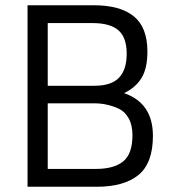

<svg xmlns="http://www.w3.org/2000/svg" viewBox="-20 -712 656 732"><path d="M85 -692H336Q439 -692 490.5 -649.5Q542 -607 542 -516Q542 -451 519.5 -414.5Q497 -378 453 -357Q563 -319 563 -194Q563 -90 508 -45Q453 0 349 0H85ZM341 -318H162V-68H346Q414 -68 449.5 -96.5Q485 -125 485 -197Q485 -235 470.5 -261Q456 -287 432 -298Q388 -318 341 -318ZM333 -624H162V-385H340Q404 -385 433.5 -415.5Q463 -446 463 -507.5Q463 -569 431.5 -596.5Q400 -624 333 -624Z"/></svg>

Font: TitilliumWeb-Regular
Style: Regular
Weight: 400
Version: Version 1.001;PS 57.000;hotconv 1.0.70;makeotf.lib2.5.55311